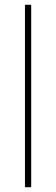

<svg xmlns="http://www.w3.org/2000/svg" viewBox="-20 -780 232 800"><path d="M110 0H84V-760H110Z"/></svg>

Font: Noto Sans Myanmar UI SemiCondensed Thin
Style: Regular
Weight: 100
Width: 4
Designer: Monotype Design Team
Foundry: Monotype Imaging Inc.
Version: Version 2.103; ttfautohint (v1.8.4.7-5d5b)